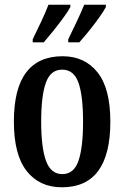

<svg xmlns="http://www.w3.org/2000/svg" viewBox="-20 -786 528 816"><path d="M243 10Q148 10 93.5 -59Q39 -128 39 -269Q39 -410 91.5 -478.5Q144 -547 246 -547Q340 -547 394.5 -478.5Q449 -410 449 -269Q449 10 243 10ZM245 -46Q294 -46 313.5 -102.5Q333 -159 333 -269Q333 -379 313.5 -434.5Q294 -490 244 -490Q195 -490 175 -434.5Q155 -379 155 -269Q155 -159 175.5 -102.5Q196 -46 245 -46ZM270 -619Q288 -656 306 -694Q324 -732 338 -766H430V-756Q421 -739 401.5 -711.5Q382 -684 359 -655.5Q336 -627 317 -606H270ZM119 -619Q137 -656 155 -694Q173 -732 186 -766H279V-756Q270 -739 250 -711.5Q230 -684 207 -655.5Q184 -627 166 -606H119Z"/></svg>

Font: Noto Serif Bengali ExtraCondensed SemiBold
Style: Regular
Weight: 600
Width: 2
Designer: Juan Bruce, Universal Thirst, Indian Type Foundry and the Monotype Design Team.
Foundry: Monotype Imaging Inc.
Version: Version 2.003; ttfautohint (v1.8.4.7-5d5b)